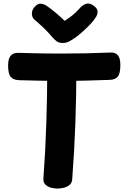

<svg xmlns="http://www.w3.org/2000/svg" viewBox="-20 -1075 719 1115"><path d="M89.3 -609.4Q58.2 -611 42.7 -628.1Q27.1 -645.1 27.1 -694.7Q27.1 -735.2 42.7 -752.1Q58.2 -769 87 -768.2Q116.6 -767.2 160.1 -766.1Q203.7 -765 250.2 -764.5Q296.7 -764 333.7 -764Q408.7 -764 482.5 -765.5Q556.3 -767 623.9 -770Q650.1 -771 664.5 -754Q678.9 -737 678.9 -698Q678.9 -647.1 663.7 -629.6Q648.6 -612 617.4 -611.2Q554.6 -609 482.6 -607Q410.7 -605 336.7 -605Q271.7 -605 207.4 -606.5Q143.2 -608 89.3 -609.4ZM254.6 -697Q254.6 -707 264.9 -714Q275.2 -721 289.6 -726Q304 -731 318.3 -733.5Q332.7 -736 339.7 -736Q347.7 -736 361.5 -733.5Q375.3 -731 389.6 -726Q403.9 -721 413.7 -714Q423.6 -707 423.6 -697Q423.6 -524 417.6 -357.6Q411.6 -191.1 399.3 -33.4Q398.3 -13.2 384.3 -1.5Q370.3 10.2 351.4 15.1Q332.4 20 313.7 20Q294.9 20 275.3 14.7Q255.8 9.4 243.1 -3.6Q230.3 -16.6 232.1 -39.1Q243.3 -186.9 248.9 -355.4Q254.6 -524 254.6 -697ZM447.1 -1031.4Q459.3 -1045.2 478.6 -1052.4Q497.9 -1059.7 520.7 -1044.1Q543.3 -1029.4 546.1 -1012.7Q548.9 -996 538.1 -977.3Q525.2 -955.8 503.3 -933Q481.4 -910.2 458.8 -890.2Q436.1 -870.1 419.1 -857.8Q399.1 -843.8 381.9 -834.6Q364.7 -825.4 343.6 -825.4Q321.9 -825.4 308.3 -835.8Q294.8 -846.1 282.9 -859.8Q263.2 -884 237.8 -908.8Q212.3 -933.6 179.1 -961.9Q165.6 -974.2 165.1 -995.5Q164.6 -1016.8 181.6 -1035.6Q199.6 -1055.1 216.7 -1053.6Q233.9 -1052 248.4 -1042.9Q272.9 -1026.9 303.7 -1000.7Q334.4 -974.6 355.7 -953.9Q372.4 -964.7 388 -976.2Q403.6 -987.8 418.3 -1001.7Q433.1 -1015.7 447.1 -1031.4Z"/></svg>

Font: Playpen Sans Thai
Style: Regular
Weight: 400
Designer: Sirin Gunkloy, Laura Meseguer, Veronika Burian, José Scaglione
Foundry: TypeTogether
Version: Version 2.000